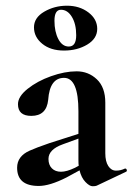

<svg xmlns="http://www.w3.org/2000/svg" viewBox="-20 -645 465 673"><path d="M254.9 -85V-159.2L200.2 -139.2Q149.9 -121.1 149.9 -87.9Q149.9 -66.9 161.9 -54.9Q173.8 -43 193.8 -43Q213.9 -43 243.2 -57.1L255.9 -64Q254.9 -70.8 254.9 -85ZM254.9 -254.9Q254.9 -372.1 204.6 -372.1Q154.3 -372.1 148.9 -294.9Q143.1 -238.8 89.8 -238.8Q43 -238.8 43 -279.8Q43 -306.6 76.9 -333.7Q110.8 -360.8 158.9 -377.9Q207 -395 248.5 -395Q290 -395 319.6 -366.9Q349.1 -338.9 349.1 -285.2V-107.9Q349.1 -79.1 359.6 -63Q370.1 -46.9 386.7 -46.9Q403.3 -46.9 418 -54.2H418.9Q422.9 -54.2 424.3 -49.6Q425.8 -44.9 421.9 -43L318.8 5.9Q314.9 7.8 304.4 7.8Q293.9 7.8 279.5 -7.1Q265.1 -22 258.8 -47.9L212.9 -22.9Q154.3 6.8 115.7 6.8Q40 6.8 40 -57.1Q40 -97.7 84.5 -117.2Q106 -127 152.8 -143.1L254.9 -175.8ZM221.2 -481.9Q247.1 -481.9 247.1 -521.5Q247.1 -561 231.9 -585.9Q216.8 -610.8 193.8 -610.8Q170.9 -610.8 170.9 -572.3Q170.9 -533.7 184.6 -507.8Q198.2 -481.9 221.2 -481.9ZM128.2 -491.5Q99.1 -515.1 99.1 -549.1Q99.1 -583 135 -604Q170.9 -625 214.8 -625Q258.8 -625 289.8 -601.6Q320.8 -578.1 320.8 -543.9Q320.8 -509.8 285.9 -488.8Q251 -467.8 204.1 -467.8Q157.2 -467.8 128.2 -491.5Z"/></svg>

Font: Cormorant-Bold
Style: Bold
Weight: 700
Designer: Christian Thalmann (Catharsis Fonts)
Version: Version 3.000